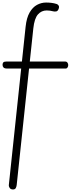

<svg xmlns="http://www.w3.org/2000/svg" viewBox="-39 -1024 556 1507"><path d="M63 463Q45 463 37 451.2Q29 439.5 30.5 426.5L162 -814Q169.5 -884.5 193.5 -926Q217.5 -967.5 251.5 -985.8Q285.5 -1004 322.5 -1004Q344.5 -1004 365.2 -1001.5Q386 -999 406 -992.5Q414.5 -990 421 -980.5Q427.5 -971 421 -954Q414.5 -936 401 -934.2Q387.5 -932.5 379 -935Q366.5 -938.5 353.5 -940.2Q340.5 -942 327.5 -942Q286.5 -942 258.8 -910.8Q231 -879.5 222.5 -801L92 428Q90.5 441 84.8 452Q79 463 63 463ZM16.5 -486Q-3.5 -486 -11.2 -494.2Q-19 -502.5 -19 -515Q-19 -527 -13.2 -534Q-7.5 -541 11.5 -541H472Q484.5 -541 490.5 -532.2Q496.5 -523.5 496.5 -513.5Q496.5 -503 491.2 -494.5Q486 -486 476 -486Z"/></svg>

Font: Edu NSW ACT Cursive
Style: Regular
Weight: 400
Designer: Tina and Corey Anderson, Eben Sorkin, Mirko Velimirovic
Foundry: Sorkin Type Co.
Version: Version 2.000